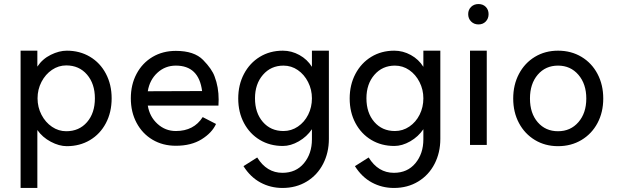

<svg xmlns="http://www.w3.org/2000/svg" viewBox="-20 -715 3064 951"><path d="M450 -228Q450 -300 411 -345.5Q372 -391 308 -391Q270 -391 237.5 -369Q205 -347 185.5 -309.5Q166 -272 166 -228Q166 -184 185.5 -146.5Q205 -109 237.5 -87Q270 -65 308 -65Q372 -65 411 -110Q450 -155 450 -228ZM533 -228Q533 -159 504.5 -105Q476 -51 425.5 -21Q375 9 311 9Q273 9 231.5 -13Q190 -35 165 -71V216H82V-464H165V-385Q190 -423 231.5 -443.5Q273 -464 311 -464Q375 -464 425.5 -434Q476 -404 504.5 -350Q533 -296 533 -228Z M628 -228Q628 -296 656.5 -349.5Q685 -403 735.5 -433Q786 -463 851 -463Q942 -463 986 -418Q1030 -373 1043 -336Q1063 -284 1063 -222L1062 -192H712Q721 -137 760 -101.5Q799 -66 851 -66Q940 -66 984 -135L1050 -101Q1030 -57 978.5 -25Q927 7 851 7Q786 7 735.5 -23Q685 -53 656.5 -106.5Q628 -160 628 -228ZM851 -390Q798 -390 759.5 -354.5Q721 -319 712 -263L981 -264Q965 -390 851 -390Z M1525 -228Q1525 -271 1506 -308.5Q1487 -346 1455 -368Q1423 -390 1384 -390Q1322 -390 1282.5 -344.5Q1243 -299 1243 -228Q1243 -156 1282 -111Q1321 -66 1384 -66Q1423 -66 1455.5 -88Q1488 -110 1506.5 -147Q1525 -184 1525 -228ZM1379 216Q1320 216 1270 189Q1220 162 1186 108L1254 65Q1301 141 1379 141Q1446 141 1485.5 93.5Q1525 46 1525 -25V-75Q1500 -38 1460 -15Q1420 8 1381 8Q1317 8 1267 -22Q1217 -52 1188.5 -105.5Q1160 -159 1160 -227Q1160 -295 1188.5 -349Q1217 -403 1267 -433.5Q1317 -464 1381 -464Q1424 -464 1463 -442.5Q1502 -421 1525 -384V-464H1609V-27Q1609 41 1580.5 96.5Q1552 152 1499.5 184Q1447 216 1379 216Z M2077 -228Q2077 -271 2058 -308.5Q2039 -346 2007 -368Q1975 -390 1936 -390Q1874 -390 1834.5 -344.5Q1795 -299 1795 -228Q1795 -156 1834 -111Q1873 -66 1936 -66Q1975 -66 2007.5 -88Q2040 -110 2058.5 -147Q2077 -184 2077 -228ZM1931 216Q1872 216 1822 189Q1772 162 1738 108L1806 65Q1853 141 1931 141Q1998 141 2037.5 93.5Q2077 46 2077 -25V-75Q2052 -38 2012 -15Q1972 8 1933 8Q1869 8 1819 -22Q1769 -52 1740.5 -105.5Q1712 -159 1712 -227Q1712 -295 1740.5 -349Q1769 -403 1819 -433.5Q1869 -464 1933 -464Q1976 -464 2015 -442.5Q2054 -421 2077 -384V-464H2161V-27Q2161 41 2132.5 96.5Q2104 152 2051.5 184Q1999 216 1931 216Z M2391 -464V3H2308V-464ZM2400 -645Q2400 -623 2386 -608.5Q2372 -594 2350 -594Q2328 -594 2313.5 -608.5Q2299 -623 2299 -645Q2299 -667 2313.5 -681Q2328 -695 2350 -695Q2372 -695 2386 -681Q2400 -667 2400 -645Z M2884 -227Q2884 -299 2845 -344.5Q2806 -390 2744 -390Q2682 -390 2643.5 -345Q2605 -300 2605 -227Q2605 -154 2643.5 -109.5Q2682 -65 2744 -65Q2806 -65 2845 -110Q2884 -155 2884 -227ZM2968 -227Q2968 -159 2939.5 -105.5Q2911 -52 2860 -21.5Q2809 9 2744 9Q2680 9 2629.5 -21.5Q2579 -52 2550.5 -105.5Q2522 -159 2522 -227Q2522 -295 2550.5 -349Q2579 -403 2629.5 -433.5Q2680 -464 2744 -464Q2809 -464 2860 -433.5Q2911 -403 2939.5 -349Q2968 -295 2968 -227Z"/></svg>

Font: SUITE Medium
Style: Regular
Weight: 500
Designer: Sun
Foundry: Sun
Version: Version 2.040